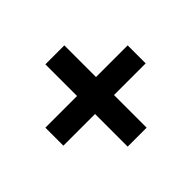

<svg xmlns="http://www.w3.org/2000/svg" viewBox="-109 -642 716 716"><g transform="rotate(-45 249.0 -284.0)"><path d="M199 -67V-239H32V-334H199V-501H299V-334H466V-239H299V-67Z"/></g></svg>

Font: Nunito Sans 10pt Condensed ExtraBold
Style: Regular
Weight: 800
Width: 3
Designer: Vernon Adams
Foundry: Vernon Adams
Version: Version 3.101;gftools[0.9.27]